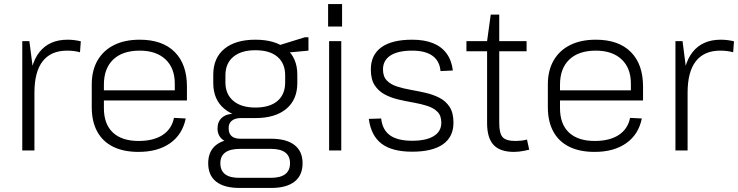

<svg xmlns="http://www.w3.org/2000/svg" viewBox="-20 -743 3644 948"><path d="M90 -540H125L150 -346V0H90ZM126 -305Q126 -424 174.5 -485.5Q223 -547 314 -547Q330 -547 346.5 -545Q363 -543 379 -539L375 -485Q346 -493 311 -493Q232 -493 191 -441Q150 -389 150 -285Z M664 7Q590 7 538.5 -18.5Q487 -44 460 -93.5Q433 -143 433 -214V-326Q433 -395 461.5 -444.5Q490 -494 543 -520.5Q596 -547 670 -547Q782 -547 842.5 -486.5Q903 -426 903 -316V-247H481V-297H854L843 -277V-330Q843 -407 797 -450Q751 -493 670 -493Q585 -493 539 -449Q493 -405 493 -325V-209Q493 -130 537.5 -88.5Q582 -47 664 -47Q738 -47 783 -76.5Q828 -106 839 -161L897 -158Q881 -79 820 -36Q759 7 664 7Z M1241 -160Q1143 -160 1088 -205.5Q1033 -251 1033 -333V-374Q1033 -457 1088 -502Q1143 -547 1241 -547Q1339 -547 1393.5 -502Q1448 -457 1448 -374V-333Q1448 -251 1393.5 -205.5Q1339 -160 1241 -160ZM1163 185Q1087 185 1047.5 154Q1008 123 1008 63Q1008 4 1047 -27Q1086 -58 1163 -58H1319Q1394 -58 1434 -27Q1474 4 1474 63Q1474 123 1434 154Q1394 185 1319 185ZM1317 135Q1412 135 1412 63Q1412 -8 1317 -8H1166Q1068 -8 1068 63Q1068 137 1166 135ZM1141 -36Q1100 -36 1077 -55.5Q1054 -75 1054 -109Q1054 -143 1076.5 -162.5Q1099 -182 1142 -182H1241V-160H1169Q1140 -160 1124 -146.5Q1108 -133 1109 -109Q1109 -84 1123.5 -71Q1138 -58 1167 -58H1241V-36ZM1241 -212Q1312 -212 1350 -244.5Q1388 -277 1388 -336V-371Q1388 -430 1350 -462.5Q1312 -495 1241 -495Q1171 -495 1132 -462.5Q1093 -430 1093 -371V-336Q1093 -278 1132 -245Q1171 -212 1241 -212ZM1353 -518 1485 -559H1503V-493L1353 -479Z M1665 -540V0H1605V-540ZM1669 -723V-612H1600V-723Z M2015 6Q1916 6 1864 -33.5Q1812 -73 1801 -156L1862 -158Q1868 -102 1905.5 -75Q1943 -48 2015 -48Q2084 -48 2121.5 -71Q2159 -94 2159 -137Q2159 -172 2140 -191Q2121 -210 2090 -220Q2059 -230 2022 -236.5Q1985 -243 1948 -251.5Q1911 -260 1880 -276.5Q1849 -293 1830 -322Q1811 -351 1811 -400Q1811 -472 1863 -509.5Q1915 -547 2015 -547Q2075 -547 2117.5 -530Q2160 -513 2185 -479Q2210 -445 2216 -395L2155 -392Q2151 -442 2115.5 -467.5Q2080 -493 2015 -493Q1945 -493 1908 -469Q1871 -445 1871 -400Q1871 -365 1890 -345.5Q1909 -326 1940 -316Q1971 -306 2008 -299.5Q2045 -293 2082 -284.5Q2119 -276 2150 -260Q2181 -244 2200 -215Q2219 -186 2219 -137Q2219 -67 2167 -30.5Q2115 6 2015 6Z M2518 7Q2449 7 2417 -27.5Q2385 -62 2385 -135V-540L2403 -671H2445V-135Q2445 -84 2462 -65.5Q2479 -47 2525 -47Q2539 -47 2553.5 -48.5Q2568 -50 2582 -54L2593 -4Q2581 -1 2568.5 1.5Q2556 4 2543 5.5Q2530 7 2518 7ZM2283 -540H2580V-490H2283Z M2916 7Q2842 7 2790.5 -18.5Q2739 -44 2712 -93.5Q2685 -143 2685 -214V-326Q2685 -395 2713.5 -444.5Q2742 -494 2795 -520.5Q2848 -547 2922 -547Q3034 -547 3094.5 -486.5Q3155 -426 3155 -316V-247H2733V-297H3106L3095 -277V-330Q3095 -407 3049 -450Q3003 -493 2922 -493Q2837 -493 2791 -449Q2745 -405 2745 -325V-209Q2745 -130 2789.5 -88.5Q2834 -47 2916 -47Q2990 -47 3035 -76.5Q3080 -106 3091 -161L3149 -158Q3133 -79 3072 -36Q3011 7 2916 7Z M3315 -540H3350L3375 -346V0H3315ZM3351 -305Q3351 -424 3399.5 -485.5Q3448 -547 3539 -547Q3555 -547 3571.5 -545Q3588 -543 3604 -539L3600 -485Q3571 -493 3536 -493Q3457 -493 3416 -441Q3375 -389 3375 -285Z"/></svg>

Font: Pathway Extreme 8pt Thin
Style: Regular
Weight: 100
Designer: Eduardo Rodriguez Tunni
Foundry: Eduardo Rodriguez Tunni
Version: Version 1.000